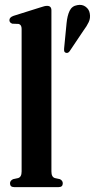

<svg xmlns="http://www.w3.org/2000/svg" viewBox="-20 -766 389 786"><path d="M190.5 -723.5V-64Q190.5 -41 205 -37L225.5 -32.5Q237 -26.5 237 -15.5Q237 0 220 0H38Q21 0 21 -15.5Q21 -26.5 33.5 -32.5L54 -37Q68.5 -41 68.5 -64V-648Q68.5 -664.5 56.5 -668L30.5 -669Q18.5 -673 18.5 -683.5Q18.5 -695 35 -701L143 -735Q155 -739 161.2 -740.5Q167.5 -742 173 -742Q190.5 -742 190.5 -723.5ZM252.5 -671Q255.5 -702 265 -721.8Q274.5 -741.5 296.5 -745Q316.5 -749 330.8 -738.2Q345 -727.5 347.5 -711Q351 -692 343.2 -675.5Q335.5 -659 321.5 -640.5L264.5 -555.5Q257.5 -546.5 248 -550.5Q243.5 -552.5 242.8 -557.2Q242 -562 242.5 -568Z"/></svg>

Font: Fraunces 144pt Soft SemiBold
Style: Regular
Weight: 600
Version: Version 1.000;[b76b70a41]